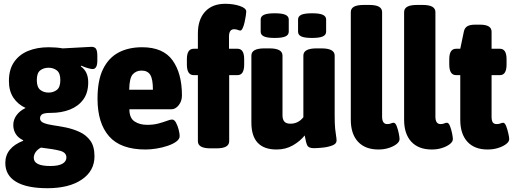

<svg xmlns="http://www.w3.org/2000/svg" viewBox="-20 -780 2704 1012"><path d="M230 212Q121 212 64.5 178Q8 144 8 79Q8 -1 102 -38V-41Q76 -53 63 -74Q50 -95 50 -121Q50 -149 67 -172.5Q84 -196 115 -211Q75 -229 51 -264.5Q27 -300 27 -353Q27 -414 54.5 -453.5Q82 -493 129 -512Q176 -531 237 -531Q276 -531 311 -525L459 -533Q478 -534 485.5 -523.5Q493 -513 493 -485V-461Q493 -416 468 -416Q460 -416 442.5 -421Q425 -426 408 -434L406 -430Q445 -403 445 -346Q445 -291 419 -255.5Q393 -220 348.5 -202.5Q304 -185 248 -185Q213 -185 202 -177.5Q191 -170 191 -156Q191 -140 210.5 -132Q230 -124 261.5 -119.5Q293 -115 328 -108Q366 -100 400.5 -84Q435 -68 456.5 -38Q478 -8 478 44Q478 121 411 166.5Q344 212 230 212ZM236 -292Q261 -292 279.5 -306Q298 -320 298 -358Q298 -395 279.5 -409Q261 -423 236 -423Q210 -423 192 -409Q174 -395 174 -358Q174 -321 192 -306.5Q210 -292 236 -292ZM245 95Q288 95 309 83Q330 71 330 50Q330 24 297.5 15Q265 6 196 -2Q178 7 168 21.5Q158 36 158 52Q158 95 245 95Z M747 8Q616 8 555 -61.5Q494 -131 494 -260Q494 -357 523.5 -416.5Q553 -476 605.5 -503.5Q658 -531 729 -531Q840 -531 889.5 -462Q939 -393 939 -277Q939 -247 922 -225.5Q905 -204 883 -204H662Q662 -158 689 -140Q716 -122 756 -122Q789 -122 815 -129Q841 -136 859.5 -143Q878 -150 887 -150Q899 -150 908 -133Q917 -116 922 -95.5Q927 -75 927 -63Q927 -47 909.5 -34Q892 -21 864 -11.5Q836 -2 805 3Q774 8 747 8ZM661 -307H786Q786 -363 772 -385.5Q758 -408 726 -408Q698 -408 680 -388.5Q662 -369 661 -307Z M1092 2Q1056 2 1039.5 -7.5Q1023 -17 1023 -36V-384H1001Q965 -384 965 -440V-468Q965 -523 1001 -523H1023V-603Q1023 -677 1061 -718.5Q1099 -760 1167 -760Q1210 -760 1244 -748.5Q1278 -737 1278 -719Q1278 -712 1275.5 -696Q1273 -680 1269 -662Q1265 -644 1259 -631.5Q1253 -619 1247 -619Q1241 -619 1233 -622.5Q1225 -626 1214 -626Q1187 -626 1187 -587V-523H1232Q1267 -523 1267 -468V-440Q1267 -384 1232 -384H1188V-36Q1188 -17 1171.5 -7.5Q1155 2 1119 2Z M1438 8Q1305 8 1305 -134V-487Q1305 -525 1374 -525H1400Q1469 -525 1469 -487V-172Q1469 -151 1478.5 -139.5Q1488 -128 1511 -128Q1552 -128 1579 -162V-487Q1579 -525 1649 -525H1674Q1744 -525 1744 -487V-173Q1744 -127 1746.5 -102Q1749 -77 1751.5 -63.5Q1754 -50 1754 -39Q1754 -22 1732 -13.5Q1710 -5 1682 -2Q1654 1 1635 1Q1608 1 1600.5 -12Q1593 -25 1586 -66Q1562 -36 1524 -14Q1486 8 1438 8ZM1625 -580Q1585 -580 1568 -588Q1551 -596 1551 -613V-677Q1551 -694 1568 -702Q1585 -710 1625 -710Q1664 -710 1681.5 -702Q1699 -694 1699 -677V-613Q1699 -596 1681.5 -588Q1664 -580 1625 -580ZM1428 -580Q1389 -580 1371.5 -588Q1354 -596 1354 -613V-677Q1354 -694 1371.5 -702Q1389 -710 1428 -710Q1467 -710 1484.5 -702Q1502 -694 1502 -677V-613Q1502 -596 1484.5 -588Q1467 -580 1428 -580Z M1975 8Q1905 8 1867 -33Q1829 -74 1829 -149V-716Q1829 -735 1845.5 -744.5Q1862 -754 1899 -754H1925Q1961 -754 1977.5 -744.5Q1994 -735 1994 -716V-165Q1994 -126 2021 -126Q2033 -126 2040.5 -129.5Q2048 -133 2055 -133Q2064 -133 2071 -115Q2078 -97 2082 -76.5Q2086 -56 2086 -47Q2086 -33 2070 -20.5Q2054 -8 2029 0Q2004 8 1975 8Z M2256 8Q2186 8 2148 -33Q2110 -74 2110 -149V-716Q2110 -735 2126.5 -744.5Q2143 -754 2180 -754H2206Q2242 -754 2258.5 -744.5Q2275 -735 2275 -716V-165Q2275 -126 2302 -126Q2314 -126 2321.5 -129.5Q2329 -133 2336 -133Q2345 -133 2352 -115Q2359 -97 2363 -76.5Q2367 -56 2367 -47Q2367 -33 2351 -20.5Q2335 -8 2310 0Q2285 8 2256 8Z M2550 8Q2481 8 2443.5 -33Q2406 -74 2406 -149V-384H2384Q2348 -384 2348 -440V-468Q2348 -523 2384 -523H2406L2425 -614Q2429 -633 2443 -641.5Q2457 -650 2484 -650H2510Q2571 -650 2571 -613V-523H2615Q2650 -523 2650 -468V-440Q2650 -384 2615 -384H2571V-165Q2571 -145 2577 -135.5Q2583 -126 2598 -126Q2610 -126 2618 -129.5Q2626 -133 2632 -133Q2641 -133 2648 -115Q2655 -97 2659.5 -76Q2664 -55 2664 -47Q2664 -33 2647.5 -20.5Q2631 -8 2605.5 0Q2580 8 2550 8Z"/></svg>

Font: Asap Semi Condensed ExtraBold
Style: Regular
Weight: 800
Width: 4
Designer: Pablo Cosgaya
Foundry: Omnibus-Type
Version: Version 3.001; ttfautohint (v1.8.4.7-5d5b)